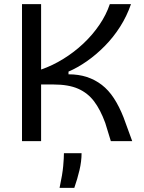

<svg xmlns="http://www.w3.org/2000/svg" viewBox="-20 -680 696 925"><path d="M86 0V-660H178V-345Q233 -364 285.5 -396.5Q338 -429 382 -470.5Q426 -512 459 -560.5Q492 -609 509 -660H611Q591 -602 558.5 -551Q526 -500 484.5 -458Q443 -416 398.5 -385Q354 -354 310 -335V-322Q359 -322 398.5 -309Q438 -296 470.5 -271Q503 -246 528.5 -207Q554 -168 575 -115L617 0H514L487 -88Q464 -151 433.5 -191.5Q403 -232 356.5 -252.5Q310 -273 237 -273H178V0ZM267 225Q281 160 284.5 120Q288 80 288 58H373Q373 97 363 139.5Q353 182 338 225Z"/></svg>

Font: Bricolage Grotesque 96pt ExtraBold
Style: Regular
Weight: 400
Version: Version 1.001;gftools[0.9.33.dev8+g029e19f]